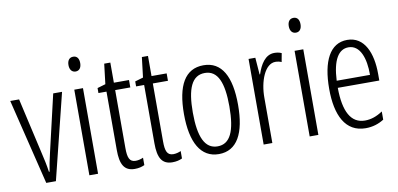

<svg xmlns="http://www.w3.org/2000/svg" viewBox="-70 -949 2434 1175"><g transform="rotate(-10 1147.0 -361.0)"><path d="M135 0H195L327 -532H272L189 -175C179 -134 172 -96 167 -64H163C157 -107 148 -147 139 -185L60 -532H5Z M431 -732C406 -732 394 -713 394 -686C394 -659 407 -640 431 -640C454 -640 467 -658 467 -686C467 -713 456 -732 431 -732ZM457 -532H403V0H457Z M698 -38C659 -38 649 -67 649 -126V-486H743V-532H649V-657H611L596 -532L545 -517V-486H595V-123C595 -35 618 10 684 10C709 10 728 5 745 -3V-49C732 -43 715 -38 698 -38Z M932 -38C893 -38 883 -67 883 -126V-486H977V-532H883V-657H845L830 -532L779 -517V-486H829V-123C829 -35 852 10 918 10C943 10 962 5 979 -3V-49C966 -43 949 -38 932 -38Z M1374 -267C1374 -443 1320 -542 1207 -542C1092 -542 1038 -445 1038 -268C1038 -91 1095 10 1207 10C1320 10 1374 -90 1374 -267ZM1093 -268C1093 -416 1126 -494 1207 -494C1288 -494 1320 -413 1320 -267C1320 -112 1285 -38 1207 -38C1128 -38 1093 -117 1093 -268Z M1647 -541C1590 -541 1558 -485 1539 -427H1536L1528 -532H1486V0H1540V-279C1539 -383 1579 -486 1644 -486C1658 -486 1672 -483 1682 -478L1692 -532C1677 -539 1661 -541 1647 -541Z M1800 -732C1775 -732 1763 -713 1763 -686C1763 -659 1776 -640 1800 -640C1823 -640 1836 -658 1836 -686C1836 -713 1825 -732 1800 -732ZM1826 -532H1772V0H1826Z M2100 -542C1993 -542 1940 -438 1940 -265C1940 -102 1993 10 2119 10C2162 10 2200 -2 2233 -23V-74C2196 -49 2160 -37 2123 -37C2036 -37 1994 -115 1993 -263H2251V-305C2251 -432 2208 -542 2100 -542ZM2100 -496C2172 -496 2202 -410 2201 -307H1994C2000 -435 2038 -496 2100 -496Z"/></g></svg>

Font: Noto Sans Lao Looped ExtraCondensed Light
Style: Regular
Weight: 300
Width: 2
Designer: Mark Frömberg, Ben Mitchell
Foundry: The Fontpad Ltd
Version: Version 1.002